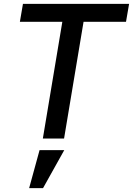

<svg xmlns="http://www.w3.org/2000/svg" viewBox="-20 -718 689 995"><path d="M185 60H313L203 257H131ZM413 -605 312 0H202L303 -605H83L99 -698H649L633 -605Z"/></svg>

Font: IBM Plex Mono Medium
Style: Italic
Weight: 500
Italic angle: -9°
Monospace: yes
Designer: Mike Abbink, Paul van der Laan, Pieter van Rosmalen
Foundry: Bold Monday
Version: Version 2.3